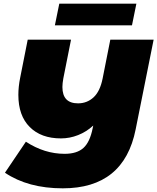

<svg xmlns="http://www.w3.org/2000/svg" viewBox="-20 -916 857 1046"><path d="M817 -700 719 -211Q655 110 322 110Q133 110 7 25L121 -144Q222 -78 332 -78Q399 -78 434.5 -110Q470 -142 485 -218L488 -232Q451 -198 405.5 -180Q360 -162 312 -162Q204 -162 142 -224Q80 -286 80 -399Q80 -444 90 -493L131 -700H367L325 -489Q320 -461 320 -442Q320 -353 405 -353Q454 -353 489.5 -385.5Q525 -418 539 -488L581 -700ZM303 -896H723L699 -778H279Z"/></svg>

Font: Montserrat Alternates Black
Style: Italic
Weight: 900
Italic angle: -11.3°
Designer: Julieta Ulanovsky
Foundry: Julieta Ulanovsky
Version: Version 7.200